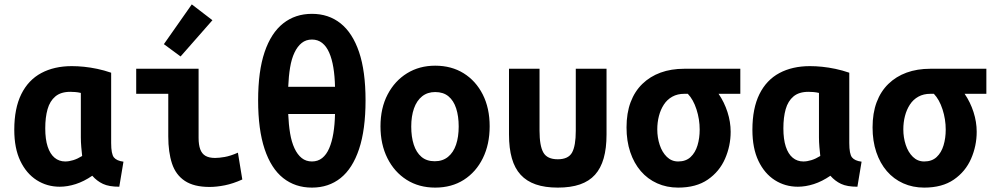

<svg xmlns="http://www.w3.org/2000/svg" viewBox="-20 -839 4520 874"><path d="M252 11Q194 11 147 -19Q100 -49 72.5 -106.5Q45 -164 45 -248Q45 -346 77 -410.5Q109 -475 168 -506.5Q227 -538 307 -538Q334 -538 363 -535Q392 -532 423 -525.5Q454 -519 486 -508V-188Q486 -138 498.5 -122.5Q511 -107 542 -103L523 11Q476 11 448.5 -2Q421 -15 400 -39Q362 -13 324.5 -1Q287 11 252 11ZM277 -104Q294 -104 313.5 -110Q333 -116 354 -129Q352 -146 350 -169.5Q348 -193 348 -213V-416Q335 -419 323 -420Q311 -421 300 -421Q257 -421 232 -400Q207 -379 196.5 -342Q186 -305 186 -255Q186 -205 197 -171.5Q208 -138 228.5 -121Q249 -104 277 -104Z M934 12Q863 12 821.5 -15.5Q780 -43 763 -94.5Q746 -146 746 -218V-412H600V-526H884V-211Q884 -180 891.5 -159.5Q899 -139 915.5 -129.5Q932 -120 959 -120Q977 -120 1003 -124.5Q1029 -129 1063 -144L1083 -22Q1041 -3 1003.5 4.5Q966 12 934 12ZM802 -582 726 -638 853 -819 947 -747Z M1400 15Q1324 15 1269 -28.5Q1214 -72 1184.5 -160.5Q1155 -249 1155 -382Q1155 -515 1184.5 -602Q1214 -689 1269 -732.5Q1324 -776 1400 -776Q1476 -776 1530.5 -732.5Q1585 -689 1614.5 -602Q1644 -515 1644 -382Q1644 -249 1614.5 -160.5Q1585 -72 1530.5 -28.5Q1476 15 1400 15ZM1400 -104Q1427 -104 1446.5 -119.5Q1466 -135 1478.5 -164Q1491 -193 1497.5 -232.5Q1504 -272 1505 -320H1292Q1294 -272 1300.5 -232.5Q1307 -193 1320.5 -164Q1334 -135 1353.5 -119.5Q1373 -104 1400 -104ZM1292 -444H1505Q1504 -492 1497.5 -531.5Q1491 -571 1478.5 -599.5Q1466 -628 1446.5 -643.5Q1427 -659 1400 -659Q1373 -659 1353.5 -643.5Q1334 -628 1320.5 -599.5Q1307 -571 1300.5 -531.5Q1294 -492 1292 -444Z M1961 15Q1887 15 1831 -20.5Q1775 -56 1743.5 -119Q1712 -182 1712 -264Q1712 -347 1744.5 -409Q1777 -471 1833 -505.5Q1889 -540 1961 -540Q2035 -540 2090.5 -505.5Q2146 -471 2177.5 -409Q2209 -347 2209 -264Q2209 -182 2178 -119Q2147 -56 2091.5 -20.5Q2036 15 1961 15ZM1959 -105Q1995 -105 2019.5 -125Q2044 -145 2056 -180.5Q2068 -216 2068 -263Q2068 -310 2056.5 -345.5Q2045 -381 2021.5 -400.5Q1998 -420 1961 -420Q1926 -420 1901.5 -400.5Q1877 -381 1864.5 -345.5Q1852 -310 1852 -263Q1852 -216 1863.5 -180.5Q1875 -145 1898.5 -125Q1922 -105 1959 -105Z M2519 15Q2461 15 2419 0.5Q2377 -14 2350 -43.5Q2323 -73 2310 -118.5Q2297 -164 2297 -227V-526H2436V-244Q2436 -175 2453.5 -144.5Q2471 -114 2519 -114Q2567 -114 2584 -144.5Q2601 -175 2601 -244V-526H2741V-227Q2741 -164 2728 -118.5Q2715 -73 2688.5 -43.5Q2662 -14 2620 0.5Q2578 15 2519 15Z M3067 15Q3015 15 2971.5 -4.5Q2928 -24 2897 -60Q2866 -96 2849 -146.5Q2832 -197 2832 -259Q2832 -324 2850.5 -373.5Q2869 -423 2904 -457Q2939 -491 2987 -508.5Q3035 -526 3095 -526H3350V-412H3251Q3277 -374 3291.5 -329Q3306 -284 3306 -239Q3306 -175 3280.5 -116.5Q3255 -58 3202 -21.5Q3149 15 3067 15ZM3067 -104Q3102 -104 3123.5 -124Q3145 -144 3155 -177Q3165 -210 3165 -249Q3165 -296 3150.5 -341Q3136 -386 3111 -412H3095Q3064 -412 3040.5 -399Q3017 -386 3002 -363Q2987 -340 2979.5 -311Q2972 -282 2972 -250Q2972 -213 2983 -179.5Q2994 -146 3015.5 -125Q3037 -104 3067 -104Z M3612 11Q3554 11 3507 -19Q3460 -49 3432.5 -106.5Q3405 -164 3405 -248Q3405 -346 3437 -410.5Q3469 -475 3528 -506.5Q3587 -538 3667 -538Q3694 -538 3723 -535Q3752 -532 3783 -525.5Q3814 -519 3846 -508V-188Q3846 -138 3858.5 -122.5Q3871 -107 3902 -103L3883 11Q3836 11 3808.5 -2Q3781 -15 3760 -39Q3722 -13 3684.5 -1Q3647 11 3612 11ZM3637 -104Q3654 -104 3673.5 -110Q3693 -116 3714 -129Q3712 -146 3710 -169.5Q3708 -193 3708 -213V-416Q3695 -419 3683 -420Q3671 -421 3660 -421Q3617 -421 3592 -400Q3567 -379 3556.5 -342Q3546 -305 3546 -255Q3546 -205 3557 -171.5Q3568 -138 3588.5 -121Q3609 -104 3637 -104Z M4187 15Q4135 15 4091.5 -4.5Q4048 -24 4017 -60Q3986 -96 3969 -146.5Q3952 -197 3952 -259Q3952 -324 3970.5 -373.5Q3989 -423 4024 -457Q4059 -491 4107 -508.5Q4155 -526 4215 -526H4470V-412H4371Q4397 -374 4411.5 -329Q4426 -284 4426 -239Q4426 -175 4400.5 -116.5Q4375 -58 4322 -21.5Q4269 15 4187 15ZM4187 -104Q4222 -104 4243.5 -124Q4265 -144 4275 -177Q4285 -210 4285 -249Q4285 -296 4270.5 -341Q4256 -386 4231 -412H4215Q4184 -412 4160.5 -399Q4137 -386 4122 -363Q4107 -340 4099.5 -311Q4092 -282 4092 -250Q4092 -213 4103 -179.5Q4114 -146 4135.5 -125Q4157 -104 4187 -104Z"/></svg>

Font: Ubuntu Sans Mono
Style: Bold
Weight: 700
Monospace: yes
Designer: Dalton Maag Ltd
Foundry: Dalton Maag Ltd
Version: Version 1.006